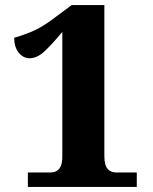

<svg xmlns="http://www.w3.org/2000/svg" viewBox="-20 -738 604 758"><path d="M90 0V-57H177Q194 -57 204.5 -63.5Q215 -70 220.5 -83.5Q226 -97 226 -120V-612Q188 -566 157.5 -537Q127 -508 97 -508Q72 -508 54 -530Q36 -552 36 -589Q66 -597 105 -613Q144 -629 193 -666L263 -718H392V-120Q392 -103 396 -88.5Q400 -74 411 -65.5Q422 -57 442 -57H520V0Z"/></svg>

Font: Noto Serif Tibetan ExtraBold
Style: Regular
Weight: 800
Version: Version 2.103